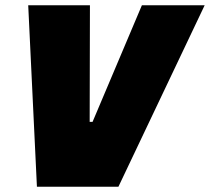

<svg xmlns="http://www.w3.org/2000/svg" viewBox="-20 -708 796 728"><path d="M120 0 87 -688H321L320 -246H331L518 -688H756L429 0Z"/></svg>

Font: Saira Black
Style: Italic
Weight: 900
Italic angle: -12°
Designer: Hector Gatti with collaboration of the Omnibus-Type team
Foundry: Omnibus-Type
Version: Version 1.100; ttfautohint (v1.8.3)